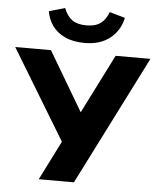

<svg xmlns="http://www.w3.org/2000/svg" viewBox="-88 -992 860 1044"><g transform="rotate(5 342.0 -470.0)"><path d="M163 0 285 -243 284 -192 -27 -705H168L372 -360H347L521 -705H711L355 0ZM347 -760Q283 -760 238.5 -781Q194 -802 169.5 -837Q145 -872 138 -915L225 -940Q242 -896 270.5 -876Q299 -856 348 -856Q398 -856 426.5 -878Q455 -900 468 -939L553 -915Q539 -846 485.5 -803Q432 -760 347 -760Z"/></g></svg>

Font: Nunito Sans 11pt Black
Style: Regular
Weight: 900
Version: Version 3.101;gftools[0.9.27]